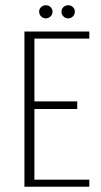

<svg xmlns="http://www.w3.org/2000/svg" viewBox="-20 -711 386 731"><path d="M73 0V-591H320V-564H111V-325H274V-296H111V-27H320V0ZM154 -641Q144 -641 136.5 -648.5Q129 -656 129 -667Q129 -677 136.5 -684Q144 -691 154 -691Q165 -691 172.5 -684Q180 -677 180 -667Q180 -656 172.5 -648.5Q165 -641 154 -641ZM240 -641Q229 -641 221.5 -648.5Q214 -656 214 -667Q214 -677 221.5 -684Q229 -691 240 -691Q250 -691 257.5 -684Q265 -677 265 -667Q265 -656 257.5 -648.5Q250 -641 240 -641Z"/></svg>

Font: Alumni Sans Thin ExtraLight
Style: Regular
Weight: 250
Version: Version 1.018